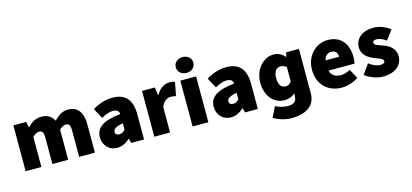

<svg xmlns="http://www.w3.org/2000/svg" viewBox="-72 -1286 4340 2024"><g transform="rotate(-15 2098.0 -274.0)"><path d="M58 0H230V-328C256 -354 280 -366 300 -366C334 -366 350 -350 350 -286V0H522V-328C548 -354 572 -366 592 -366C626 -366 642 -350 642 -286V0H814V-308C814 -432 766 -512 656 -512C588 -512 543 -474 502 -432C475 -484 432 -512 364 -512C296 -512 254 -478 214 -439H210L198 -500H58Z M1056 12C1110 12 1154 -12 1194 -48H1198L1210 0H1350V-278C1350 -442 1272 -512 1142 -512C1064 -512 992 -488 922 -446L982 -334C1034 -362 1072 -376 1108 -376C1152 -376 1174 -360 1178 -324C986 -304 906 -246 906 -142C906 -60 962 12 1056 12ZM1116 -120C1086 -120 1070 -133 1070 -156C1070 -184 1096 -210 1178 -222V-154C1160 -134 1144 -120 1116 -120Z M1462 0H1634V-278C1658 -340 1702 -362 1738 -362C1760 -362 1776 -358 1794 -354L1822 -502C1808 -508 1791 -512 1760 -512C1711 -512 1655 -482 1618 -414H1614L1602 -500H1462Z M1880 0H2052V-500H1880ZM1966 -562C2022 -562 2062 -598 2062 -648C2062 -698 2022 -734 1966 -734C1910 -734 1870 -698 1870 -648C1870 -598 1910 -562 1966 -562Z M2298 12C2352 12 2396 -12 2436 -48H2440L2452 0H2592V-278C2592 -442 2514 -512 2384 -512C2306 -512 2234 -488 2164 -446L2224 -334C2276 -362 2314 -376 2350 -376C2394 -376 2416 -360 2420 -324C2228 -304 2148 -246 2148 -142C2148 -60 2204 12 2298 12ZM2358 -120C2328 -120 2312 -133 2312 -156C2312 -184 2338 -210 2420 -222V-154C2402 -134 2386 -120 2358 -120Z M2908 186C3078 186 3174 116 3174 -16V-500H3036L3024 -454H3020C2984 -496 2944 -512 2896 -512C2794 -512 2688 -412 2688 -260C2688 -120 2768 -16 2892 -16C2934 -16 2975 -32 3006 -60L3002 -10C2996 25 2974 52 2908 52C2870 52 2820 42 2774 18L2718 130C2778 168 2856 186 2908 186ZM2938 -154C2892 -154 2862 -191 2862 -262C2862 -337 2896 -372 2934 -372C2956 -372 2982 -366 3002 -348V-192C2982 -162 2964 -154 2938 -154Z M3508 12C3564 12 3636 -8 3690 -46L3634 -148C3598 -128 3566 -118 3532 -118C3476 -118 3432 -138 3416 -198H3701C3704 -210 3708 -240 3708 -270C3708 -404 3638 -512 3490 -512C3368 -512 3250 -412 3250 -250C3250 -84 3362 12 3508 12ZM3414 -310C3424 -360 3456 -382 3494 -382C3546 -382 3562 -348 3562 -310Z M3956 12C4096 12 4170 -60 4170 -154C4170 -244 4102 -282 4042 -304C3992 -322 3948 -332 3948 -358C3948 -378 3963 -386 3992 -386C4023 -386 4058 -370 4094 -344L4170 -446C4126 -479 4068 -512 3986 -512C3868 -512 3788 -448 3788 -350C3788 -268 3856 -225 3914 -202C3964 -182 4010 -170 4010 -144C4010 -124 3996 -114 3960 -114C3925 -114 3884 -130 3838 -164L3762 -58C3814 -16 3892 12 3956 12Z"/></g></svg>

Font: Giro Sans Black
Style: Regular
Weight: 900
Designer: Paul D. Hunt
Foundry: Adobe Systems Incorporated
Version: Version 1.000;PS 1.0;hotconv 1.0.88;makeotf.lib2.5.647800